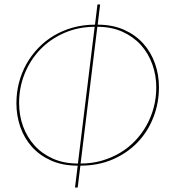

<svg xmlns="http://www.w3.org/2000/svg" viewBox="-20 -780 772 860"><path d="M417.5 -669.5Q484.5 -669.5 535.8 -646.5Q587 -623.5 621.8 -584.8Q656.5 -546 674.2 -495.5Q692 -445 692 -389.5Q692 -318.5 667.2 -254.8Q642.5 -191 596.8 -143Q551 -95 486 -66.5Q421 -38 340 -38L328 60H316L328 -38Q260.5 -38 209.2 -60.8Q158 -83.5 123.5 -121.8Q89 -160 71.2 -210.8Q53.5 -261.5 53.5 -317.5Q53.5 -365 65 -409.5Q76.5 -454 98.2 -493Q120 -532 151 -564.5Q182 -597 221 -620.2Q260 -643.5 306.5 -656.5Q353 -669.5 405.5 -669.5L416.5 -760H428.5ZM680 -388.5Q680 -443 662.2 -492.2Q644.5 -541.5 610.8 -578.8Q577 -616 528 -638Q479 -660 416 -660L341 -47.5Q391 -47.5 435.5 -60.2Q480 -73 517.8 -95.5Q555.5 -118 585.5 -149.5Q615.5 -181 636.5 -218.8Q657.5 -256.5 668.8 -299.5Q680 -342.5 680 -388.5ZM65.5 -318.5Q65.5 -263.5 83.2 -214.5Q101 -165.5 134.8 -128.2Q168.5 -91 217.5 -69.2Q266.5 -47.5 329 -47.5L404 -660Q329 -659.5 266.8 -632Q204.5 -604.5 159.8 -557.8Q115 -511 90.2 -449.2Q65.5 -387.5 65.5 -318.5Z"/></svg>

Font: Lato Hairline
Style: Italic
Weight: 100
Italic angle: -7°
Designer: Lukasz Dziedzic
Foundry: tyPoland Lukasz Dziedzic
Version: Version 2.007; 2014-02-27